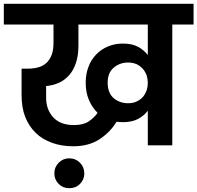

<svg xmlns="http://www.w3.org/2000/svg" viewBox="-41 -760 1032 1004"><path d="M601.1 -121.1Q589.8 -121.1 585 -122.1Q572.8 -122.1 567.9 -123Q537.6 -70.8 480 -32.2Q423.3 4.9 341.8 4.9Q280.3 4.9 231 -13.2Q178.2 -32.7 146 -64.9Q110.8 -98.6 90.8 -148.9Q71.8 -196.8 71.8 -264.2V-400.9H102.1Q134.8 -400.9 160.2 -408.2Q184.6 -415 203.1 -432.1Q220.2 -449.2 230 -475.1Q238.8 -501 238.8 -539.1V-631.8H-21V-740.2H971.2V-631.8H859.9V0H731.9V-181.2Q712.9 -155.3 681.2 -138.2Q649.4 -121.1 601.1 -121.1ZM200.2 -249Q200.2 -186.5 237.8 -146Q274.9 -106 345.2 -106Q394 -106 422.9 -125Q453.6 -146.5 469.2 -169.9Q439.9 -199.2 423.8 -237.8Q407.2 -275.9 407.2 -328.1Q407.2 -374 421.9 -411.1Q434.1 -445.8 461.9 -475.1Q487.8 -502.4 523.9 -517.1Q559.6 -532.2 601.1 -532.2Q649.4 -532.2 681.2 -515.1Q710.9 -499 731.9 -472.2V-631.8H369.1V-522Q369.1 -468.8 356 -431.2Q342.8 -391.6 320.8 -367.2Q295.9 -339.4 267.1 -327.1Q232.4 -312.5 200.2 -310.1ZM243.2 147Q243.2 113.8 266.1 90.8Q289.1 67.9 320.8 67.9Q354 67.9 377 90.8Q399.9 113.8 399.9 147Q399.9 179.2 377 202.1Q355 224.1 320.8 224.1Q288.1 224.1 266.1 202.1Q243.2 179.2 243.2 147ZM522 -328.1Q522 -273.9 553.2 -247.1Q584.5 -220.2 628.9 -220.2Q655.8 -220.2 674.8 -230Q692.4 -237.8 707 -253.9Q718.8 -268.6 726.1 -288.1Q731.9 -307.6 731.9 -327.1Q731.9 -345.7 726.1 -365.2Q719.2 -383.8 707 -398.9Q693.4 -414.1 674.8 -423.8Q653.8 -433.1 628.9 -433.1Q585 -433.1 553.2 -405.8Q522 -378.9 522 -328.1Z"/></svg>

Font: PoppinsZ SemiBold
Style: Regular
Weight: 600
Designer: Ninad Kale (Devanagari), Jonny Pinhorn (Latin)
Foundry: Indian Type Foundry
Version: Version 3.002;FEAKit 1.0